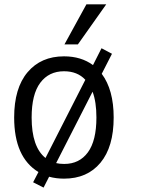

<svg xmlns="http://www.w3.org/2000/svg" viewBox="-20 -810 655 880"><path d="M273.4 8.8Q237.3 8.8 205.1 0L179.7 49.8L131.8 25.4L156.2 -21.5Q44.9 -88.9 44.9 -271.5Q44.9 -406.2 106.4 -479Q168 -551.8 273.4 -551.8Q351.6 -551.8 406.2 -511.7L445.3 -588.9L493.2 -563.5L446.3 -471.7Q501 -398.4 501 -271.5Q501 -136.7 440.4 -64Q379.9 8.8 273.4 8.8ZM125 -271.5Q125 -136.7 188.5 -85.9L371.1 -444.3Q335 -483.4 273.4 -483.4Q204.1 -483.4 164.6 -430.7Q125 -377.9 125 -271.5ZM237.3 -62.5Q252.9 -58.6 274.4 -58.6Q343.8 -58.6 382.8 -111.8Q421.9 -165 421.9 -271.5Q421.9 -342.8 404.3 -389.6ZM275.4 -606.4 376 -790H466.8L336.9 -606.4Z"/></svg>

Font: Min Sans
Style: Regular
Weight: 400
Designer: Jinseong-Kim, NotoSansCJK, Nunito
Foundry: Jinseong-Kim
Version: Version 1.400;Glyphs 3.1.2 (3151)